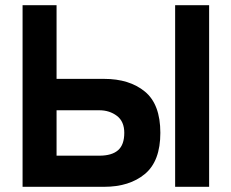

<svg xmlns="http://www.w3.org/2000/svg" viewBox="-20 -720 892 740"><path d="M67 0V-700H198V-416H381Q479 -416 538.5 -367Q598 -318 598 -208Q598 -99 538.5 -49.5Q479 0 381 0ZM655 0V-700H786V0ZM198 -120H363Q411 -120 435 -141Q459 -162 459 -208Q459 -252 430.5 -273.5Q402 -295 363 -295H198Z"/></svg>

Font: Zen Kaku Gothic New Black
Style: Regular
Weight: 900
Designer: Yoshimichi Ohira
Foundry: Positype
Version: Version 1.001